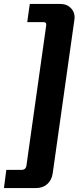

<svg xmlns="http://www.w3.org/2000/svg" viewBox="-52 -788 416 973"><path d="M99 -768H254Q288 -768 309 -745Q330 -722 325 -688L215 91Q210 125 187.5 145Q165 165 131 165H-32L-20 73H56Q79 73 82 51L182 -658Q185 -676 168 -676H86Z"/></svg>

Font: Ezarion
Style: Bold Italic
Weight: 700
Italic angle: -8°
Designer: Natanael Gama
Version: Version 1.001;PS 001.001;hotconv 1.0.70;makeotf.lib2.5.58329